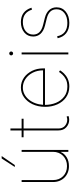

<svg xmlns="http://www.w3.org/2000/svg" viewBox="686 -1504 830 2242"><g transform="rotate(-90 1101.0 -383.0)"><path d="M96.2 0ZM282.7 7.1Q241.8 7.5 207.6 -6.4Q173.3 -20.2 148.4 -45.1Q123.6 -70 109.9 -104.2Q96.2 -138.5 96.6 -179V-545.5H119.3V-179Q119.3 -106.5 164.8 -61.1Q210.2 -15.6 282.7 -15.6Q319.2 -15.3 349.8 -27.5Q380.3 -39.8 402.5 -61.8Q424.7 -83.8 437 -113.8Q449.2 -143.8 448.9 -179V-545.5H471.6V0H448.9V-86.6H446Q427.2 -44.7 384.2 -18.8Q342 7.1 282.7 7.1ZM294.7 -625H272L371.4 -778.4H399.9Z M823.9 9.9Q773.8 9.9 736.2 -23.8Q698.9 -57.2 698.9 -115.1V-522.7H619.3V-545.5H698.9V-676.1H721.6V-545.5H835.2V-522.7H721.6V-115.1Q721.6 -67.5 752.1 -40.1Q783.4 -12.8 823.9 -12.8Q841.3 -12.8 860.8 -19.9L867.9 1.4Q848 9.9 823.9 9.9Z M1211.6 11.4Q1174 11.4 1142.2 1.2Q1110.4 -8.9 1084.3 -27.3Q1058.2 -45.8 1038 -71.2Q1017.8 -96.6 1003.9 -127.1Q974.4 -191.4 974.4 -271.3Q974.4 -313.2 982.6 -350.3Q990.8 -387.4 1005.3 -418.5Q1019.9 -449.6 1040.1 -474.3Q1060.4 -498.9 1084.9 -516.7Q1136 -554 1200.3 -554Q1233.7 -554 1262.8 -544.4Q1291.9 -534.8 1316.4 -517.6Q1340.9 -500.4 1360.4 -476.6Q1380 -452.8 1394.2 -424.7Q1423.3 -366.5 1423.3 -295.5V-272.7H997.2Q997.2 -204.2 1021.3 -144.5Q1045.1 -85.9 1095.5 -47.2Q1143.1 -11.4 1211.6 -11.4Q1261.7 -11.4 1296.2 -29.1Q1313.6 -38 1327.2 -48.3Q1340.9 -58.6 1351.2 -70Q1371.8 -92.7 1382.1 -109.4L1400.6 -96.6Q1394.5 -86.6 1385.5 -74.8Q1376.4 -62.9 1364.3 -50.8Q1352.3 -38.7 1336.8 -27.3Q1321.4 -16 1302.6 -7.3Q1283.7 1.4 1261 6.6Q1238.3 11.7 1211.6 11.4ZM1400.6 -295.5Q1400.6 -362.2 1373.2 -415.8Q1345.9 -469.5 1300.4 -500Q1255.3 -531.2 1200.3 -531.2Q1159.1 -531.6 1123.6 -513.5Q1088.1 -495.4 1061.3 -463.6Q1034.4 -431.8 1017.9 -388.7Q1001.4 -345.5 997.9 -295.5Z M1575.3 0ZM1609.4 0H1586.6V-545.5H1609.4ZM1598 -644.9Q1588.8 -644.9 1582 -651.6Q1575.3 -658.4 1575.3 -667.6Q1575.3 -676.8 1582 -683.6Q1588.8 -690.3 1598 -690.3Q1607.2 -690.3 1614 -683.6Q1620.7 -676.8 1620.7 -667.6Q1620.7 -658.4 1614 -651.6Q1607.2 -644.9 1598 -644.9Z M1954.5 11.4Q1916.2 11.4 1886 1.8Q1855.8 -7.8 1833.5 -25.7Q1811.1 -43.7 1796.7 -68.9Q1782.3 -94.1 1775.6 -125L1798.3 -130.7Q1822.8 -11.4 1954.5 -11.4Q2025.2 -11.4 2069.6 -46.2Q2113.6 -80.6 2113.6 -137.8Q2113.6 -225.1 2008.5 -251.4L1923.3 -272.7Q1890.3 -281.2 1866.3 -294.6Q1842.3 -307.9 1826.5 -325.6Q1810.7 -343.4 1803.1 -364.7Q1795.5 -386 1795.5 -410.5Q1795.5 -474.8 1842.7 -514.2Q1889.9 -554 1964.5 -554Q2092 -554 2132.1 -430.4L2109.4 -424.7Q2075.6 -531.2 1964.5 -531.2Q1932.5 -531.2 1905.7 -522.9Q1878.9 -514.6 1859.4 -498.8Q1839.8 -483 1829 -460.6Q1818.2 -438.2 1818.2 -410.5Q1818.2 -323.2 1929 -295.5L2014.2 -274.1Q2045.5 -266 2068.5 -252.7Q2091.6 -239.3 2106.7 -221.8Q2121.8 -204.2 2129.1 -182.9Q2136.4 -161.6 2136.4 -137.8Q2136.4 -71 2085.6 -29.8Q2034.8 11.4 1954.5 11.4Z"/></g></svg>

Font: Linik Sans Thin
Style: Regular
Weight: 100
Designer: Fonts by Rasmus Andersson / Changes by Cristiano Sobral with parts from Marc Monis
Foundry: rsms
Version: Version 3.020; ttfautohint (v1.6)